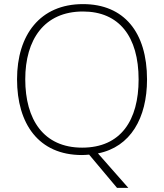

<svg xmlns="http://www.w3.org/2000/svg" viewBox="-20 -745 799 935"><path d="M696 -358C696 -588 584 -725 384 -725C175 -725 63 -575 63 -359C63 -142 168 10 379 10C391 10 402 9 414 8L550 170H605L457 2C616 -29 696 -171 696 -358ZM103 -359C103 -552 195 -689 384 -689C560 -689 655 -567 655 -358C655 -160 569 -26 380 -26C192 -26 103 -163 103 -359Z"/></svg>

Font: Noto Sans Georgian ExtraLight
Style: Regular
Weight: 200
Designer: Monotype Design Team, Akaki Razmadze
Foundry: Google LLC
Version: Version 2.005